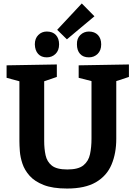

<svg xmlns="http://www.w3.org/2000/svg" viewBox="-20 -1076 782 1108"><path d="M434 -699 724 -704V-632L651 -608V-275Q651 -191 623.5 -126Q596 -61 533.5 -24.5Q471 12 367 12Q284 12 232 -8.5Q180 -29 151 -61.5Q122 -94 109.5 -131.5Q97 -169 94.5 -203.5Q92 -238 92 -262V-607L18 -627V-699L308 -704V-632L235 -607V-262Q235 -218 243 -180.5Q251 -143 279 -120.5Q307 -98 369 -98Q432 -98 461.5 -122Q491 -146 499.5 -186.5Q508 -227 508 -275V-608L434 -627ZM366 -849 310 -904 452 -1056 525 -982ZM493 -745Q460 -745 442 -765Q424 -785 424 -820Q423 -854 443.5 -874Q464 -894 493 -894Q526 -894 545 -874Q564 -854 564 -820Q564 -785 543.5 -765Q523 -745 493 -745ZM250 -745Q218 -745 200 -765Q182 -785 181 -820Q181 -854 201 -874Q221 -894 250 -894Q284 -894 302.5 -874Q321 -854 321 -820Q321 -785 300.5 -765Q280 -745 250 -745Z"/></svg>

Font: Bitter
Style: Bold
Weight: 700
Designer: Sol Matas, and Bitter project Authors
Foundry: Sol Matas
Version: Version 2.001